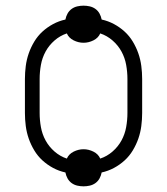

<svg xmlns="http://www.w3.org/2000/svg" viewBox="-20 -604 590 678"><path d="M275 54Q264 54 253 51.5Q242 49 233 42.5Q224 36 218.5 26Q213 16 211 5Q188 0 167.5 -11Q147 -22 130 -37.5Q113 -53 101 -73Q89 -93 81.5 -114.5Q74 -136 71 -159Q68 -182 68 -205V-325Q68 -348 71 -371Q74 -394 81.5 -415.5Q89 -437 101 -457Q113 -477 130 -492.5Q147 -508 167.5 -519Q188 -530 211 -535Q213 -546 218.5 -556Q224 -566 233 -572.5Q242 -579 253 -581.5Q264 -584 275 -584Q286 -584 297 -581.5Q308 -579 317 -572.5Q326 -566 331.5 -556Q337 -546 339 -535Q362 -530 382.5 -519Q403 -508 420 -492.5Q437 -477 449 -457Q461 -437 468.5 -415.5Q476 -394 479 -371Q482 -348 482 -325V-205Q482 -182 479 -159Q476 -136 468.5 -114.5Q461 -93 449 -73Q437 -53 420 -37.5Q403 -22 382.5 -11Q362 0 339 5Q337 16 331.5 26Q326 36 317 42.5Q308 49 297 51.5Q286 54 275 54ZM334 -44Q358 -52 377.5 -69Q397 -86 409 -108Q421 -130 425.5 -155Q430 -180 430 -205V-325Q430 -350 425.5 -375Q421 -400 409 -422Q397 -444 377.5 -461Q358 -478 334 -486Q327 -470 310 -461.5Q293 -453 275 -453Q257 -453 240 -461.5Q223 -470 216 -486Q192 -478 172.5 -461Q153 -444 141 -422Q129 -400 124.5 -375Q120 -350 120 -325V-205Q120 -180 124.5 -155Q129 -130 141 -108Q153 -86 172.5 -69Q192 -52 216 -44Q223 -60 240 -68.5Q257 -77 275 -77Q293 -77 310 -68.5Q327 -60 334 -44Z"/></svg>

Font: Lode Dark
Style: Regular
Weight: 400
Monospace: yes
Designer: Belleve Invis
Foundry: Belleve Invis
Version: Version 29.2.0; ttfautohint (v1.8.3)